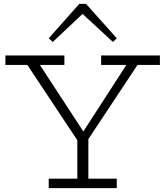

<svg xmlns="http://www.w3.org/2000/svg" viewBox="-20 -973 854 993"><path d="M389 -234 107 -659H172L411 -293L647 -658H705L424 -234ZM232 0V-49H584V0ZM380 -12V-281H437V-12ZM8 -637V-686H313V-637ZM503 -637V-686H807V-637ZM253 -756 232 -775 390 -953H425L584 -775L564 -756L407 -901Z"/></svg>

Font: BioRhyme ExtraBold Light
Style: Regular
Weight: 300
Version: Version 1.600;gftools[0.9.33]